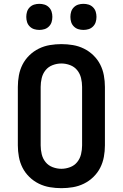

<svg xmlns="http://www.w3.org/2000/svg" viewBox="-20 -973 640 1001"><path d="M300 8Q270 8 240 3Q210 -2 182.5 -15.5Q155 -29 133 -50.5Q111 -72 97.5 -98.5Q84 -125 78.5 -155Q73 -185 73 -215V-520Q73 -550 78.5 -580Q84 -610 97.5 -636.5Q111 -663 133 -684.5Q155 -706 182.5 -719.5Q210 -733 240 -738Q270 -743 300 -743Q330 -743 360 -738Q390 -733 417.5 -719.5Q445 -706 467 -684.5Q489 -663 502.5 -636.5Q516 -610 521.5 -580Q527 -550 527 -520V-215Q527 -185 521.5 -155Q516 -125 502.5 -98.5Q489 -72 467 -50.5Q445 -29 417.5 -15.5Q390 -2 360 3Q330 8 300 8ZM300 -93Q323 -93 345.5 -101.5Q368 -110 382.5 -128Q397 -146 402.5 -169Q408 -192 408 -215V-520Q408 -543 402.5 -566Q397 -589 382.5 -607Q368 -625 345.5 -633.5Q323 -642 300 -642Q277 -642 254.5 -633.5Q232 -625 217.5 -607Q203 -589 197.5 -566Q192 -543 192 -520V-215Q192 -192 197.5 -169Q203 -146 217.5 -128Q232 -110 254.5 -101.5Q277 -93 300 -93ZM415 -817Q401 -817 388 -821Q375 -825 365 -835Q355 -845 351 -858Q347 -871 347 -885Q347 -899 351 -912Q355 -925 365 -935Q375 -945 388 -949Q401 -953 415 -953Q429 -953 442 -949Q455 -945 465 -935Q475 -925 479 -912Q483 -899 483 -885Q483 -871 479 -858Q475 -845 465 -835Q455 -825 442 -821Q429 -817 415 -817ZM185 -817Q171 -817 158 -821Q145 -825 135 -835Q125 -845 121 -858Q117 -871 117 -885Q117 -899 121 -912Q125 -925 135 -935Q145 -945 158 -949Q171 -953 185 -953Q199 -953 212 -949Q225 -945 235 -935Q245 -925 249 -912Q253 -899 253 -885Q253 -871 249 -858Q245 -845 235 -835Q225 -825 212 -821Q199 -817 185 -817Z"/></svg>

Font: R Plex Mono
Style: Bold
Weight: 700
Monospace: yes
Designer: Belleve Invis
Foundry: Belleve Invis
Version: Version 31.8.0